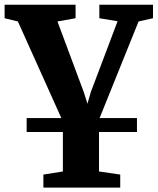

<svg xmlns="http://www.w3.org/2000/svg" viewBox="-26 -572 683 832"><path d="M89.5 0V-60.5H567.5V0ZM162 241V184.5L246.5 171V-45.5L51.5 -479L-6 -493V-551.5H301.5V-493L223 -479L337 -173L353 -122.5L367.5 -173L483.5 -480L404.5 -493V-551.5H637V-493L574.5 -479L403 -54V171L495 184.5V241Z"/></svg>

Font: Merriweather 28pt ExtraBold
Style: Regular
Weight: 800
Version: Version 2.100